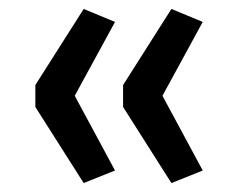

<svg xmlns="http://www.w3.org/2000/svg" viewBox="-20 -487 519 429"><path d="M167 -78 59 -248V-297L167 -467L237 -438L147 -273L237 -106ZM363 -78 255 -248V-297L363 -467L433 -438L343 -273L433 -106Z"/></svg>

Font: Nunito Sans 12pt ExtraLight 6pt Medium
Style: Regular
Weight: 500
Version: Version 3.101;gftools[0.9.27]